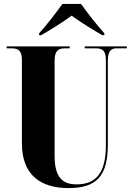

<svg xmlns="http://www.w3.org/2000/svg" viewBox="-20 -951 682 981"><path d="M180 -781V-771H190C230 -794 299 -836 346 -871C393 -836 463 -794 503 -771H513V-781C478 -819 426 -886 394 -931H299C267 -886 215 -819 180 -781ZM330 10C475 10 531 -53 531 -214V-641C531 -697 554 -704 574 -704H628V-714H413V-704H469C499 -704 521 -697 521 -645V-208C521 -68 470 -9 372 -9C300 -9 259 -44 259 -155V-641C259 -697 283 -704 312 -704H336V-714H14V-704H39C68 -704 92 -697 92 -645V-218C92 -54 191 10 330 10Z"/></svg>

Font: Noto Serif Display ExtraCondensed Black
Style: Regular
Weight: 900
Width: 2
Designer: Monotype Design Team
Foundry: Monotype Imaging Inc.
Version: Version 2.009